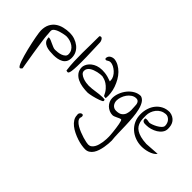

<svg xmlns="http://www.w3.org/2000/svg" viewBox="-106 -1162 2241 2241"><g transform="rotate(45 1014.0 -41.5)"><path d="M18.6 -127.9Q18.6 -189.5 40 -231.4Q61.5 -273.4 97.2 -298.8Q132.8 -324.2 180.2 -335.9Q227.5 -347.7 279.3 -347.7Q321.3 -347.7 360.8 -334Q400.4 -320.3 431.6 -295.9Q462.9 -271.5 481.4 -236.3Q500 -201.2 500 -156.2Q500 -117.2 485.4 -92.3Q470.7 -67.4 445.3 -53.2Q419.9 -39.1 389.2 -33.2Q358.4 -27.3 326.2 -27.3Q294.9 -27.3 262.2 -30.3Q229.5 -33.2 202.1 -43.9Q174.8 -54.7 157.2 -76.2Q139.6 -97.7 139.6 -136.7Q160.2 -136.7 179.2 -128.4Q198.2 -120.1 217.8 -110.8Q237.3 -101.6 256.8 -93.8Q275.4 -85 296.9 -85Q312.5 -85 338.4 -87.9Q364.3 -90.8 387.2 -99.1Q410.2 -107.4 426.8 -122.1Q443.4 -136.7 443.4 -159.2Q443.4 -192.4 428.7 -216.8Q414.1 -241.2 390.6 -257.3Q367.2 -273.4 337.9 -282.2Q308.6 -291 279.3 -291Q275.4 -291 260.3 -289.1Q245.1 -287.1 225.6 -282.7Q206.1 -278.3 184.6 -272Q163.1 -265.6 145 -256.3Q127 -247.1 115.2 -235.4Q103.5 -223.6 103.5 -209V-197.3Q104.5 -186.5 106 -168.5Q107.4 -150.4 108.4 -132.3Q109.4 -114.3 111.3 -100.6Q113.3 -86.9 113.3 -85Q115.2 -69.3 120.1 -36.6Q125 -3.9 130.9 36.6Q136.7 77.1 144 122.1Q151.4 167 158.2 207.5Q165 248 170.4 280.3Q175.8 312.5 178.7 327.1Q178.7 329.1 179.2 330.6Q179.7 332 179.7 333Q179.7 334 179.7 334L178.7 335.9V337.9Q176.8 340.8 169.9 347.7Q162.1 353.5 160.2 355.5H154.3Q144.5 355.5 133.8 337.4Q123 319.3 111.8 288.6Q100.6 257.8 89.4 217.8Q78.1 177.7 67.4 134.8Q56.6 91.8 47.9 49.8Q39.1 7.8 32.2 -28.3Q25.4 -64.5 22 -90.8Q18.6 -117.2 18.6 -127.9Z M560.5 -7.8Q550.8 -77.1 548.3 -146Q545.9 -214.8 545.9 -284.2Q545.9 -353.5 547.9 -421.9Q549.8 -490.2 548.8 -558.6Q548.8 -566.4 554.7 -569.3Q560.5 -572.3 568.4 -572.3Q577.1 -572.3 584 -565.9Q590.8 -559.6 595.7 -550.3Q600.6 -541 603 -531.7Q605.5 -522.5 605.5 -516.6Q611.3 -377 613.3 -283.7Q615.2 -190.4 613.3 -133.3Q611.3 -76.2 606.9 -48.8Q602.5 -21.5 595.7 -11.7Q588.9 -2 579.6 -3.9Q570.3 -5.9 560.5 -7.8Z M659.2 -165Q660.2 -181.6 668.9 -203.1Q677.7 -224.6 696.3 -245.1Q714.8 -265.6 743.2 -281.7Q771.5 -297.9 810.1 -304.7Q848.6 -311.5 897.9 -305.7Q947.3 -299.8 1007.8 -276.4Q1007.8 -277.3 1007.8 -286.1L1006.8 -294.9Q1006.8 -320.3 992.2 -346.7Q977.5 -373 954.6 -394Q931.6 -415 905.3 -428.2Q878.9 -441.4 854.5 -441.4Q844.7 -441.4 837.4 -438.5Q830.1 -435.5 823.2 -431.2Q816.4 -426.8 810.1 -423.3Q803.7 -419.9 794.9 -419.9Q793 -419.9 793 -420.9Q792 -421.9 791 -422.9Q789.1 -424.8 785.6 -427.7Q782.2 -430.7 782.2 -431.6Q782.2 -449.2 788.6 -461.9Q794.9 -474.6 806.2 -482.4Q817.4 -490.2 831.5 -494.6Q845.7 -499 861.3 -499Q900.4 -495.1 936 -475.1Q971.7 -455.1 1001.5 -424.8Q1031.2 -394.5 1053.7 -355Q1076.2 -315.4 1091.3 -272.9Q1106.4 -230.5 1111.3 -187.5Q1117.2 -142.6 1112.3 -103.5Q1111.3 -103.5 1106.4 -104Q1101.6 -104.5 1095.7 -105Q1089.8 -105.5 1085.9 -106.4L1081.1 -107.4Q1060.5 -153.3 1035.2 -181.6Q1009.8 -210 984.9 -226.1Q960 -242.2 938.5 -248.5Q917 -254.9 903.3 -257.8Q888.7 -257.8 868.7 -255.9Q848.6 -253.9 827.1 -249Q805.7 -244.1 783.7 -235.8Q761.7 -227.5 744.6 -215.8Q727.5 -204.1 717.3 -188Q707 -171.9 707 -150.4Q707 -127 725.6 -110.8Q744.1 -94.7 770.5 -84.5Q796.9 -74.2 824.2 -70.3Q851.6 -66.4 868.2 -66.4Q895.5 -66.4 921.9 -69.3Q948.2 -72.3 974.1 -76.2Q1000 -80.1 1025.4 -83Q1050.8 -85.9 1076.2 -85.9Q1078.1 -85.9 1083 -85.9Q1087.9 -85.9 1093.3 -85.4Q1098.6 -85 1103 -85Q1107.4 -85 1109.4 -85Q1117.2 -82 1118.2 -76.2Q1119.1 -70.3 1119.1 -64.5Q1119.1 -58.6 1106.9 -51.8Q1094.7 -44.9 1075.2 -38.1Q1055.7 -31.2 1031.7 -23.9Q1007.8 -16.6 985.8 -11.7Q963.9 -6.8 944.8 -3.4Q925.8 0 918 0Q877 0 831.1 -6.8Q785.2 -13.7 747.1 -31.7Q709 -49.8 684.1 -82Q659.2 -114.3 659.2 -165Z M1015.6 271.5Q1011.7 257.8 1016.1 247.1Q1020.5 236.3 1028.3 229.5Q1036.1 222.7 1045.4 220.7Q1054.7 218.8 1061 223.1Q1067.4 227.5 1068.8 239.3Q1070.3 251 1062.5 271.5Q1062.5 293 1080.6 313.5Q1098.6 334 1127.4 350.6Q1156.2 367.2 1190.4 380.9Q1224.6 394.5 1256.8 404.3Q1289.1 414.1 1314.5 418.9Q1337.9 423.8 1349.6 423.8Q1374 423.8 1391.1 411.1Q1408.2 398.4 1420.4 377.9Q1432.6 357.4 1439.9 331.5Q1447.3 305.7 1451.2 279.8Q1455.1 253.9 1456.1 229.5Q1457 205.1 1457 188.5Q1457 180.7 1455.6 159.7Q1454.1 138.7 1451.2 111.3Q1448.2 84 1444.3 54.7Q1440.4 25.4 1435.5 0Q1430.7 -25.4 1425.3 -41Q1419.9 -56.6 1414.1 -56.6Q1404.3 -56.6 1391.1 -50.8Q1377.9 -44.9 1363.8 -38.1Q1349.6 -31.2 1335 -25.4Q1320.3 -19.5 1306.6 -19.5Q1279.3 -19.5 1252.9 -31.2Q1226.6 -43 1207.5 -61.5Q1188.5 -80.1 1176.8 -105.5Q1165 -130.9 1165 -158.2Q1165 -201.2 1182.1 -246.1Q1199.2 -291 1229 -328.1Q1258.8 -365.2 1299.3 -388.7Q1339.8 -412.1 1385.7 -412.1Q1420.9 -402.3 1442.9 -367.7Q1464.8 -333 1477.1 -282.2Q1489.3 -231.4 1494.6 -169.4Q1500 -107.4 1502 -43Q1503.9 21.5 1505.4 83.5Q1506.8 145.5 1512.7 196.3Q1512.7 218.8 1510.3 249.5Q1507.8 280.3 1502 312.5Q1496.1 344.7 1485.8 376.5Q1475.6 408.2 1459 433.1Q1442.4 458 1418.5 473.1Q1394.5 488.3 1363.3 488.3Q1337.9 488.3 1302.2 482.4Q1266.6 476.6 1228 463.9Q1189.5 451.2 1151.4 432.6Q1113.3 414.1 1083 390.1Q1052.7 366.2 1034.2 336.4Q1015.6 306.6 1015.6 271.5ZM1220.7 -174.8Q1220.7 -157.2 1226.1 -141.1Q1231.4 -125 1241.7 -112.3Q1252 -99.6 1267.1 -92.3Q1282.2 -85 1300.8 -85Q1350.6 -85 1376.5 -104.5Q1402.3 -124 1412.1 -153.3Q1421.9 -182.6 1421.9 -215.8Q1420.9 -250 1418.9 -277.3Q1418.9 -291 1417 -304.7Q1415 -318.4 1409.2 -330.1Q1403.3 -341.8 1393.1 -348.6Q1382.8 -355.5 1367.2 -355.5Q1335 -355.5 1307.6 -337.4Q1280.3 -319.3 1261.2 -292.5Q1242.2 -265.6 1231.4 -233.9Q1220.7 -202.1 1220.7 -174.8Z M1531.2 -261.7Q1531.2 -312.5 1546.4 -358.9Q1561.5 -405.3 1590.3 -440.4Q1619.1 -475.6 1660.6 -496.6Q1702.1 -517.6 1756.8 -517.6Q1789.1 -513.7 1813 -500Q1836.9 -486.3 1852.1 -466.3Q1867.2 -446.3 1874 -419.9Q1879.9 -394.5 1879.9 -365.2Q1879.9 -330.1 1859.4 -301.8Q1838.9 -273.4 1807.6 -254.4Q1776.4 -235.4 1740.2 -225.1Q1704.1 -214.8 1672.9 -214.8Q1661.1 -214.8 1648.9 -214.8Q1636.7 -214.8 1627 -218.8Q1617.2 -222.7 1611.3 -230.5Q1605.5 -238.3 1605.5 -253.9Q1605.5 -258.8 1606.9 -262.2Q1608.4 -265.6 1615.2 -267.1Q1622.1 -268.6 1635.7 -267.6Q1649.4 -265.6 1672.9 -261.7Q1686.5 -261.7 1712.4 -271Q1738.3 -280.3 1765.1 -294.9Q1792 -309.6 1811.5 -328.6Q1831.1 -347.7 1831.1 -366.2Q1831.1 -385.7 1824.7 -404.8Q1818.4 -423.8 1805.7 -438.5Q1793 -453.1 1775.9 -461.9Q1758.8 -470.7 1737.3 -468.8Q1703.1 -465.8 1675.3 -450.2Q1647.5 -434.6 1627.9 -409.7Q1608.4 -384.8 1597.7 -354.5Q1586.9 -324.2 1586.9 -291Q1586.9 -265.6 1587.9 -240.2Q1588.9 -214.8 1595.2 -190.4Q1601.6 -166 1615.7 -143.6Q1629.9 -121.1 1656.7 -104Q1683.6 -86.9 1724.6 -75.7Q1765.6 -64.5 1826.2 -61.5L2001 -73.2Q1985.4 -51.8 1961.4 -38.1Q1937.5 -24.4 1910.6 -16.1Q1883.8 -7.8 1857.4 -3.9Q1831.1 0 1807.6 0Q1751 0 1701.2 -18.6Q1651.4 -37.1 1613.3 -70.8Q1575.2 -104.5 1553.2 -152.8Q1531.2 -201.2 1531.2 -261.7Z"/></g></svg>

Font: Indie Flower
Style: Regular
Weight: 400
Designer: Kimberly Geswein
Foundry: Kimberly Geswein
Version: Version 1.001 2010